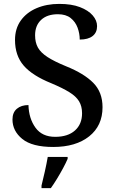

<svg xmlns="http://www.w3.org/2000/svg" viewBox="-20 -744 594 985"><path d="M253 10Q145 10 94.5 -31Q44 -72 44 -131Q44 -167 66.5 -186Q89 -205 126 -205Q128 -136 162 -89Q196 -42 263 -42Q328 -42 364.5 -74.5Q401 -107 401 -163Q401 -199 385.5 -224.5Q370 -250 335 -271.5Q300 -293 243 -317Q146 -356 101.5 -407.5Q57 -459 57 -539Q57 -597 86.5 -638.5Q116 -680 167.5 -702Q219 -724 284 -724Q347 -724 390 -707.5Q433 -691 455.5 -665Q478 -639 478 -610Q478 -577 455 -559Q432 -541 389 -541Q389 -572 378 -602Q367 -632 342.5 -651.5Q318 -671 277 -671Q222 -671 191 -642Q160 -613 160 -563Q160 -526 174.5 -500Q189 -474 223.5 -451.5Q258 -429 319 -404Q411 -367 458.5 -319Q506 -271 506 -194Q506 -99 437.5 -44.5Q369 10 253 10ZM193 208Q201 176 210 136Q219 96 225 61H327V71Q318 92 303.5 119Q289 146 272.5 173Q256 200 241 221H193Z"/></svg>

Font: Noto Serif Sinhala Medium
Style: Regular
Weight: 500
Designer: Jelle Bosma - Monotype Design Team
Foundry: Monotype Imaging Inc.
Version: Version 2.007; ttfautohint (v1.8.4.7-5d5b)